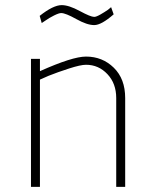

<svg xmlns="http://www.w3.org/2000/svg" viewBox="-20 -730 604 750"><path d="M136 0H101V-500H136V-452Q263 -509 316 -509Q380 -509 424.5 -465.5Q469 -422 469 -347V0H434V-347Q434 -404 399.5 -440.5Q365 -477 316 -477Q295 -477 250 -462.5Q205 -448 170 -434L136 -419ZM414 -702 424 -674Q376 -632 348 -632Q320 -632 278 -655.5Q236 -679 219 -679Q210 -679 191 -669.5Q172 -660 158 -650L143 -640L135 -668Q188 -710 221 -710Q249 -710 291.5 -687Q334 -664 348 -664Q356 -664 372.5 -673.5Q389 -683 402 -692Z"/></svg>

Font: TypoPRO Titillium Title
Style: Regular
Weight: 250
Designer: Campivisivi
Foundry: Accademia di Belle Arti di Urbino and students of MA course of Visual design
Version: 1.000